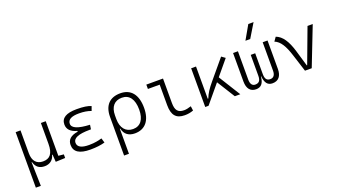

<svg xmlns="http://www.w3.org/2000/svg" viewBox="-76 -1491 4255 2413"><g transform="rotate(-20 2051.0 -285.0)"><path d="M280.3 9.8C347.7 9.8 397.5 -27.3 414.1 -93.3H420.9L427.7 4.9L555.2 0V-48.3L483.9 -55.2V-517.6H418.9V-239.3C418.9 -106 371.6 -54.2 280.3 -54.2C195.8 -54.2 146.5 -109.9 146.5 -210V-517.6H81.5V224.6H148.4L140.1 -93.3H146C165 -23.9 208.5 9.8 280.3 9.8Z M891.6 9.8C969.7 9.8 1035.6 1 1085.9 -13.7L1067.4 -75.2C1025.4 -64 976.1 -50.3 895.5 -50.3C793 -50.3 742.2 -78.6 742.2 -135.3C742.2 -196.3 816.4 -227.1 965.8 -227.1H982.9L991.7 -285.6C834.5 -293 756.8 -325.2 756.8 -383.3C756.8 -439.5 807.6 -467.3 910.2 -467.3C970.7 -467.3 1023.4 -459 1069.8 -441.4L1090.8 -499C1051.3 -518.1 988.3 -527.3 899.4 -527.3C759.3 -527.3 689.5 -484.4 689.5 -397.9C689.5 -333 731.4 -289.6 816.4 -267.1V-256.8C721.7 -242.7 674.8 -200.7 674.8 -130.4C674.8 -36.1 746.6 9.8 891.6 9.8Z M1486.8 9.8C1624.5 9.8 1703.1 -85.4 1703.1 -253.9C1703.1 -429.7 1624.5 -527.3 1482.4 -527.3C1340.3 -527.3 1261.7 -443.4 1261.7 -292V224.6H1326.7V-109.9H1332.5C1348.1 -29.8 1405.3 9.8 1486.8 9.8ZM1326.7 -240.7V-287.6C1326.7 -403.3 1382.8 -468.3 1482.4 -468.3C1582 -468.3 1637.7 -391.6 1637.7 -253.9C1637.7 -122.6 1582.5 -49.3 1483.4 -49.3C1386.7 -49.3 1326.7 -119.1 1326.7 -240.7Z M2153.8 9.8C2195.3 9.8 2229.5 3.9 2269.5 -10.7L2261.2 -70.8C2222.2 -58.1 2193.4 -52.2 2166.5 -52.2C2083 -52.2 2052.2 -95.2 2052.2 -190.4V-517.6H1829.1V-459.5H1986.8V-185.5C1986.8 -50.8 2038.1 9.8 2153.8 9.8Z M2428.7 0H2473.1L2673.8 -241.2L2824.2 0H2897.5L2715.8 -292L2881.8 -491.7L2832.5 -527.3L2619.6 -272.5C2560.5 -202.1 2522.9 -145.5 2501.5 -86.9H2493.7V-517.6H2428.7Z M3327.1 9.8C3407.2 9.8 3450.2 -43 3450.2 -136.7V-517.6H3385.3V-136.7C3385.3 -81.1 3362.3 -49.3 3318.8 -49.3C3273.4 -49.3 3249.5 -74.2 3249.5 -140.1V-419.9H3189.9V-140.1C3189.9 -74.2 3165 -49.3 3117.2 -49.3C3076.2 -49.3 3054.2 -81.1 3054.2 -136.7V-517.6H2989.3V-136.7C2989.3 -43 3030.8 9.8 3107.4 9.8C3173.3 9.8 3210 -29.8 3217.8 -122.6H3221.2C3229.5 -29.8 3263.7 9.8 3327.1 9.8ZM3188 -609.4H3252L3364.3 -794.9H3293.9Z M3762.7 0H3853L4054.7 -517.6H3984.9L3812 -55.2H3806.6L3743.7 -268.6C3701.7 -409.7 3646 -496.6 3563 -527.3L3525.9 -474.6C3599.6 -446.3 3647 -364.3 3689 -231Z"/></g></svg>

Font: Cascadia Mono Light
Style: Regular
Weight: 300
Monospace: yes
Designer: Aaron Bell
Foundry: Saja Typeworks
Version: Version 2404.023